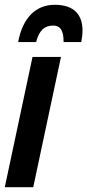

<svg xmlns="http://www.w3.org/2000/svg" viewBox="-26 -783 365 803"><path d="M50 -607H125C138 -657 161 -676 196 -676C230 -676 240 -650 240 -607H314C317 -624 319 -641 319 -656C319 -719 286 -763 203 -763C123 -763 68 -707 50 -607ZM-6 0H113L229 -545H110Z"/></svg>

Font: Noto Sans ExtraCondensed
Style: Bold Italic
Weight: 700
Width: 2
Italic angle: -12°
Designer: Monotype Design Team
Foundry: Monotype Imaging Inc.
Version: Version 2.013